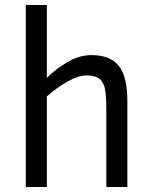

<svg xmlns="http://www.w3.org/2000/svg" viewBox="-20 -747 608 767"><path d="M404.8 0V-301.8Q404.8 -375 397.7 -399.2Q390.6 -423.3 374 -434.6Q357.4 -445.8 325.2 -445.8Q293 -445.8 250 -421.4Q207 -397 167 -361.8V0H83V-727.1H167V-436Q202.6 -471.7 250 -499.3Q297.4 -526.9 345.2 -526.9Q419.4 -526.9 454.1 -484.6Q488.8 -442.4 488.8 -341.8V0Z"/></svg>

Font: Lorenzo Sans
Style: Regular
Weight: 400
Foundry: Intel Corporation
Version: Version 1.00; ttfautohint (v1.5)